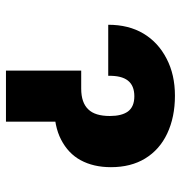

<svg xmlns="http://www.w3.org/2000/svg" viewBox="-2 -590 593 628"><g transform="rotate(90 294.0 -276.5)"><path d="M228.5 -334.5H61.5Q61.5 -401.4 90.3 -449.7Q119.1 -498 172.4 -525.4Q224.6 -552.7 293.5 -552.7Q363.8 -552.7 417.5 -527.3Q470.2 -502.4 499 -455.1Q527.3 -408.7 527.3 -343.3Q527.3 -286.1 504.4 -244.1Q482.4 -203.6 437 -180.2Q393.6 -157.7 327.6 -157.7H234.4V-246.1H270.5Q316.4 -246.1 338.4 -269.5Q359.9 -291.5 359.9 -339.8Q359.9 -378.4 345.2 -398.9Q329.6 -419.9 295.4 -419.9Q260.7 -419.9 244.1 -398.9Q227.5 -377.9 228.5 -334.5ZM211.4 0V-246.1H378.4V0Z"/></g></svg>

Font: My Font
Style: Regular
Weight: 500
Designer: Rasmus Andersson
Foundry: rsms
Version: Version 0.001